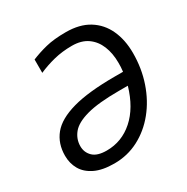

<svg xmlns="http://www.w3.org/2000/svg" viewBox="-167 -868 995 1022"><g transform="rotate(-30 330.5 -357.5)"><path d="M248 10Q175 10 129 -12.5Q83 -35 61.5 -72.5Q40 -110 40 -157Q40 -232 82.5 -284Q125 -336 221.5 -363Q318 -390 480 -390H531Q533 -408 533.5 -418Q534 -428 534 -444Q534 -502 515.5 -547.5Q497 -593 459.5 -619.5Q422 -646 364 -646Q304 -646 252.5 -633Q201 -620 156 -600V-682Q199 -700 249 -712.5Q299 -725 372 -725Q457 -725 513.5 -690Q570 -655 598.5 -593Q627 -531 627 -450Q627 -356 598.5 -272.5Q570 -189 518.5 -125.5Q467 -62 398 -26Q329 10 248 10ZM247 -70Q340 -70 411 -133Q482 -196 516 -313H462Q334 -313 263.5 -293.5Q193 -274 164.5 -239Q136 -204 136 -160Q136 -122 162.5 -96Q189 -70 247 -70Z"/></g></svg>

Font: BC Sans
Style: Italic
Weight: 400
Italic angle: -12°
Designer: Monotype Design Team
Designer: Province of B.C.
Foundry: Monotype Imaging Inc.
Version: Version 2.000;GOOG;noto-source:20170915:90ef993387c0